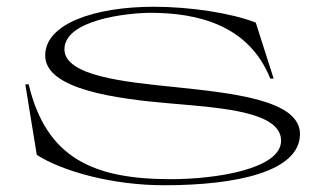

<svg xmlns="http://www.w3.org/2000/svg" viewBox="-20 -535 950 569"><path d="M467 14C680 14 869 -26 869 -138C869 -239 668 -259 498 -277C349 -292 171 -310 171 -389C171 -476 357 -497 426 -497C564 -497 717 -462 781 -302H791L738 -468C664 -497 541 -515 436 -515C262 -515 112 -465 114 -369C116 -270 323 -242 490 -228C642 -215 813 -203 813 -118C813 -34 620 -4 486 -4C256 -4 117 -67 65 -285H55L89 -76C164 -28 311 14 467 14Z"/></svg>

Font: Sprat Extended Light
Style: Regular
Weight: 300
Width: 9
Designer: Ethan Nakache
Foundry: Collletttivo
Version: Version 2.000;Glyphs 3.2 (3217)